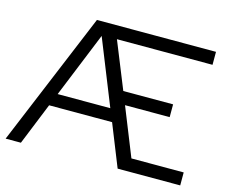

<svg xmlns="http://www.w3.org/2000/svg" viewBox="-99 -836 1151 972"><g transform="rotate(15 476.5 -350.0)"><path d="M4 0H84L173 -220H503L591 0H919V-68H645L544 -320H778V-387H517L418 -632H919V-700H295ZM200 -286 339 -628 476 -286Z"/></g></svg>

Font: Red Hat Display
Style: Regular
Weight: 400
Designer: Pentagram, MCKL
Foundry: Pentagram, MCKL
Version: Version 1.023